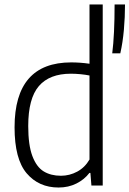

<svg xmlns="http://www.w3.org/2000/svg" viewBox="-20 -828 578 857"><path d="M45 -259.5Q45 -549.5 298 -549.5Q337.5 -549.5 379.5 -543.5V-808H438.5V0H388L383.5 -56H379Q356.5 -26.5 321 -8.8Q285.5 9 241.5 9Q153 9 99 -54.5Q45 -118 45 -259.5ZM379.5 -116V-491Q362.5 -494.5 339.5 -496.8Q316.5 -499 296.5 -499Q201 -499 153.5 -443.8Q106 -388.5 106 -265.5Q106 -180.5 124.5 -131.5Q143 -82.5 175 -63Q207 -43.5 252 -43.5Q290.5 -43.5 324.8 -62Q359 -80.5 379.5 -116ZM491.5 -808H538Q538 -752 533 -695.2Q528 -638.5 517 -590H481Q491.5 -673 491.5 -808Z"/></svg>

Font: Encode Sans Semi Condensed Light
Style: Regular
Weight: 300
Width: 4
Designer: Multiple Designers
Foundry: Impallari Type
Version: Version 2.000